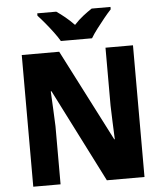

<svg xmlns="http://www.w3.org/2000/svg" viewBox="-61 -984 878 1037"><g transform="rotate(-5 378.0 -465.5)"><path d="M680 0H476L220 -505H216Q219 -454 221 -405.5Q223 -357 225 -315V0H77V-714H280L535 -217H538Q536 -267 534 -313Q532 -359 531 -400V-714H680ZM294 -771Q282 -792 261.5 -819.5Q241 -847 219 -873.5Q197 -900 180 -918V-931H283Q305 -916 329.5 -896Q354 -876 378 -851Q402 -877 427 -896.5Q452 -916 475 -931H577V-918Q560 -900 538.5 -873.5Q517 -847 496.5 -820Q476 -793 463 -771Z"/></g></svg>

Font: Noto Sans Gurmukhi SemiCondensed ExtraBold
Style: Regular
Weight: 800
Width: 4
Designer: Jelle Bosma - Monotype Design Team
Foundry: Monotype Imaging Inc.
Version: Version 2.004; ttfautohint (v1.8.4.7-5d5b)